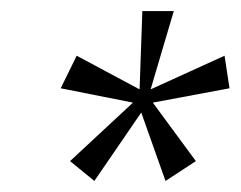

<svg xmlns="http://www.w3.org/2000/svg" viewBox="-20 -760 436 348"><path d="M107 -468 221 -574 90 -600 119 -659 233 -598 238 -740H295L253 -598L387 -659L396 -600L257 -574L335 -468L280 -432L236 -556L151 -432Z"/></svg>

Font: Spectral
Style: Italic
Weight: 400
Italic angle: -10°
Designer: Jean-Baptiste Levee
Foundry: Production Type
Version: Version 2.001